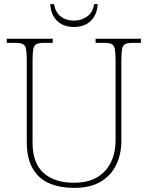

<svg xmlns="http://www.w3.org/2000/svg" viewBox="-20 -902 719 932"><path d="M340 10Q271 10 219.5 -12Q168 -34 139 -83.5Q110 -133 110 -214V-606Q110 -645 106.5 -663.5Q103 -682 91 -688Q79 -694 54 -694H13V-714H236V-694H194Q169 -694 157 -688Q145 -682 141.5 -663.5Q138 -645 138 -606V-210Q138 -110 191.5 -62.5Q245 -15 338 -15Q409 -15 453.5 -42.5Q498 -70 519.5 -116.5Q541 -163 541 -219V-606Q541 -645 537.5 -663.5Q534 -682 522 -688Q510 -694 485 -694H444V-714H664V-694H625Q600 -694 588 -688Q576 -682 572.5 -663.5Q569 -645 569 -606V-218Q569 -153 544 -101.5Q519 -50 468.5 -20Q418 10 340 10ZM338 -771Q304 -771 278.5 -785Q253 -799 239 -824.5Q225 -850 224 -882H242Q250 -841 275.5 -821.5Q301 -802 338 -802Q375 -802 402.5 -821.5Q430 -841 437 -882H454Q453 -850 439 -824.5Q425 -799 399.5 -785Q374 -771 338 -771Z"/></svg>

Font: Noto Serif Khmer Thin
Style: Regular
Weight: 250
Version: Version 2.003